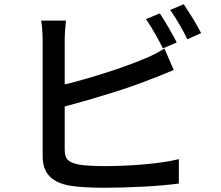

<svg xmlns="http://www.w3.org/2000/svg" viewBox="-20 -855 1040 905"><path d="M813 -655C793 -694 758 -756 733 -792L668 -765C695 -727 728 -667 748 -627ZM285 -353C413 -387 587 -439 694 -483C726 -494 766 -512 799 -525L755 -626C722 -606 691 -590 658 -577C561 -536 405 -486 285 -457V-666C285 -695 288 -731 291 -758H174C179 -731 181 -690 181 -666V-119C181 -35 227 5 308 20C350 27 410 30 472 30C582 30 732 23 823 10V-105C740 -83 583 -72 478 -72C430 -72 383 -74 353 -79C306 -89 285 -101 285 -149ZM782 -808C810 -770 842 -713 863 -670L928 -699C910 -735 872 -797 846 -835Z"/></svg>

Font: Noto Sans Japanese Medium
Style: Regular
Weight: 500
Designer: Ryoko NISHIZUKA (kana & ideographs); Paul D. Hunt (Latin, Greek & Cyrillic); Wenlong ZHANG (bopomofo); Sandoll Communica
Foundry: Adobe Systems Incorporated
Version: Version 1.000;PS 1;hotconv 1.0.78;makeotf.lib2.5.61930